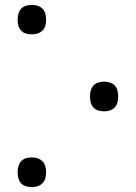

<svg xmlns="http://www.w3.org/2000/svg" viewBox="-20 -748 554 783"><path d="M168 -667Q168 -637 152.5 -622.5Q137 -608 110 -608Q52 -608 52 -667Q52 -728 110 -728Q137 -728 152.5 -713.5Q168 -699 168 -667ZM462 -354Q462 -324 447 -309Q432 -294 405 -294Q347 -294 347 -354Q347 -415 405 -415Q432 -415 447 -400.5Q462 -386 462 -354ZM168 -45Q168 -15 152.5 0Q137 15 110 15Q52 15 52 -45Q52 -106 110 -106Q137 -106 152.5 -91Q168 -76 168 -45Z"/></svg>

Font: Noto Sans SemiCondensed
Style: Regular
Weight: 400
Width: 4
Designer: Monotype Design Team
Foundry: Monotype Imaging Inc.
Version: Version 2.013; ttfautohint (v1.8.4.7-5d5b)